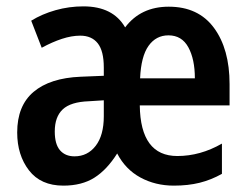

<svg xmlns="http://www.w3.org/2000/svg" viewBox="-20 -573 781 603"><path d="M510 -552Q603 -552 652 -485.5Q701 -419 701 -309V-242H419Q421 -83 537 -83Q609 -83 677 -122V-27Q643 -8 607 1Q571 10 526 10Q468 10 421 -15.5Q374 -41 348 -91Q316 -40 276.5 -15Q237 10 179 10Q108 10 71 -38Q34 -86 34 -157Q34 -241 85.5 -284.5Q137 -328 233 -332L306 -335V-361Q306 -413 287 -437Q268 -461 232 -461Q205 -461 174.5 -451Q144 -441 111 -423L78 -508Q112 -529 154.5 -541Q197 -553 242 -553Q335 -553 373 -487Q422 -552 510 -552ZM509 -462Q470 -462 446.5 -429Q423 -396 420 -327H592Q592 -387 571.5 -424.5Q551 -462 509 -462ZM259 -255Q202 -253 177 -229.5Q152 -206 152 -160Q152 -120 168.5 -101Q185 -82 214 -82Q255 -82 280.5 -115Q306 -148 306 -208V-258Z"/></svg>

Font: Noto Sans Myanmar UI Condensed SemiBold
Style: Regular
Weight: 600
Width: 3
Designer: Monotype Design Team
Foundry: Monotype Imaging Inc.
Version: Version 2.103; ttfautohint (v1.8.4.7-5d5b)